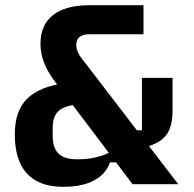

<svg xmlns="http://www.w3.org/2000/svg" viewBox="-20 -710 746 740"><path d="M491 0 202 -382Q167 -426 151.5 -464Q136 -502 136 -541Q136 -614 184.5 -652Q233 -690 326 -690H533V-578H325Q274 -578 274 -537Q274 -521 282 -505Q290 -489 311 -464L667 0ZM223 10Q131 10 84 -41Q37 -92 37 -192Q37 -283 85 -330Q133 -377 233 -390L276 -307Q227 -302 205 -281.5Q183 -261 183 -216V-186Q183 -140 205.5 -118Q228 -96 278 -96Q317 -96 349 -103.5Q381 -111 410 -126L440 -84H404Q388 -39 342.5 -14.5Q297 10 223 10ZM538 -142 477 -208H527V-410H645V-283Q645 -242 634.5 -214.5Q624 -187 601 -170Q578 -153 538 -142Z"/></svg>

Font: Mozilla Text ExtraLight
Style: Regular
Weight: 200
Designer: Studio DRAMA
Foundry: Studio DRAMA
Version: Version 1.000